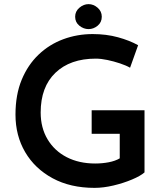

<svg xmlns="http://www.w3.org/2000/svg" viewBox="-20 -902 796 930"><path d="M680 -67Q661 -50 619.5 -32.5Q578 -15 529.5 -3.5Q481 8 438 8Q321 8 235 -38.5Q149 -85 102 -165Q55 -245 55 -347Q55 -443 85 -515.5Q115 -588 167 -637.5Q219 -687 286.5 -712Q354 -737 429 -737Q495 -737 551.5 -721.5Q608 -706 649 -683L610 -574Q591 -585 561 -595Q531 -605 500 -611.5Q469 -618 444 -618Q320 -618 248.5 -549.5Q177 -481 177 -357Q177 -283 210.5 -227Q244 -171 303.5 -140.5Q363 -110 441 -110Q475 -110 506.5 -116Q538 -122 560 -135V-254H424V-368H680ZM344 -821Q344 -847 364.5 -864.5Q385 -882 409 -882Q433 -882 453 -864.5Q473 -847 473 -821Q473 -794 453 -777.5Q433 -761 409 -761Q385 -761 364.5 -777.5Q344 -794 344 -821Z"/></svg>

Font: Reem Kufi Medium
Style: Regular
Weight: 500
Designer: Khaled Hosny
Version: Version 1.001